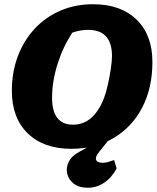

<svg xmlns="http://www.w3.org/2000/svg" viewBox="-20 -690 744 907"><path d="M317 13Q186 13 111 -60Q36 -133 36 -261Q36 -350 64.5 -425Q93 -500 144.5 -555Q196 -610 266 -640Q336 -670 420 -670Q550 -670 625 -597.5Q700 -525 700 -397Q700 -275 652 -182.5Q604 -90 517.5 -38.5Q431 13 317 13ZM325 -101Q422 -101 471 -226Q481 -252 489.5 -290Q498 -328 503.5 -365Q509 -402 509 -425Q509 -549 396 -549Q361 -549 322 -536Q278 -470 252 -388Q226 -306 226 -228Q226 -101 325 -101ZM395 197Q354 197 329 178Q304 159 297.5 130.5Q291 102 305 74Q319 46 355 27L462 -33H497L448 28Q429 51 434 65Q439 79 466 79Q478 79 491.5 75Q505 71 519 66L531 106Q507 150 471.5 173.5Q436 197 395 197Z"/></svg>

Font: Piazzolla SC ExtraBold
Style: Italic
Weight: 800
Italic angle: -11.3°
Designer: Juan Pablo del Peral
Foundry: Huerta Tipografica
Version: Version 1.330